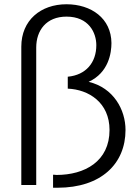

<svg xmlns="http://www.w3.org/2000/svg" viewBox="-20 -838 652 901"><path d="M250 43C455 43 569 -70 569 -228C569 -323 513 -426 396 -454C490 -497 503 -590 503 -636C502 -752 408 -818 292 -818C171 -818 80 -743 80 -619V30H150V-615C150 -695 197 -760 292 -760C397 -760 432 -684 432 -626C432 -545 384 -486 298 -478V-422C396 -418 494 -357 494 -228C494 -81 378 -17 245 -17L234 -18C233 -18 231 -18 229 -18V43Z"/></svg>

Font: LINE Seed JP_OTF Regular
Style: Regular
Weight: 400
Designer: LY Corporation & Fontrix & Fontworks
Version: Version 1.002